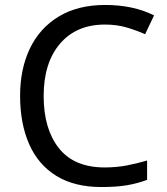

<svg xmlns="http://www.w3.org/2000/svg" viewBox="-20 -744 672 774"><path d="M403 -645Q288 -645 222 -568Q156 -491 156 -357Q156 -224 217.5 -146.5Q279 -69 402 -69Q449 -69 491 -77Q533 -85 573 -97V-19Q533 -4 490.5 3Q448 10 389 10Q280 10 207 -35Q134 -80 97.5 -163Q61 -246 61 -358Q61 -466 100.5 -548.5Q140 -631 217 -677.5Q294 -724 404 -724Q517 -724 601 -682L565 -606Q532 -621 491.5 -633Q451 -645 403 -645Z"/></svg>

Font: Noto Sans Gunjala Gondi Semibold
Style: Regular
Weight: 600
Designer: Ek Type
Foundry: Ek Type
Version: Version 1.004; ttfautohint (v1.8.4.7-5d5b)